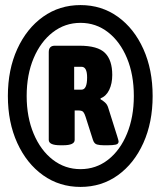

<svg xmlns="http://www.w3.org/2000/svg" viewBox="-20 -728 631 756"><path d="M297 8Q214 8 149.5 -38Q85 -84 48 -165Q11 -246 11 -350Q11 -454 48 -535Q85 -616 149.5 -662Q214 -708 297 -708Q380 -708 444 -662Q508 -616 544.5 -535Q581 -454 581 -350Q581 -246 544.5 -165Q508 -84 444 -38Q380 8 297 8ZM297 -62Q358 -62 405.5 -99Q453 -136 480 -201.5Q507 -267 507 -350Q507 -434 480 -499Q453 -564 405.5 -601Q358 -638 297 -638Q236 -638 188 -601Q140 -564 112.5 -499Q85 -434 85 -350Q85 -267 112.5 -201.5Q140 -136 188 -99Q236 -62 297 -62ZM218 -156Q172 -156 172 -177V-523Q172 -548 196 -548H293Q365 -548 393.5 -519.5Q422 -491 422 -433Q422 -399 410 -374Q398 -349 376 -341V-337Q384 -333 393.5 -324.5Q403 -316 407 -301L442 -190Q447 -174 447 -171Q447 -161 435.5 -158.5Q424 -156 404 -156H389Q373 -156 362 -159Q351 -162 346 -177L317 -268Q313 -281 308 -287Q303 -293 289 -293H274V-177Q274 -156 228 -156ZM272 -375H301Q323 -375 323 -423Q323 -465 301 -465H272Z"/></svg>

Font: Asap Condensed Black
Style: Regular
Weight: 900
Width: 3
Designer: Pablo Cosgaya
Foundry: Omnibus-Type
Version: Version 3.001; ttfautohint (v1.8.4.7-5d5b)